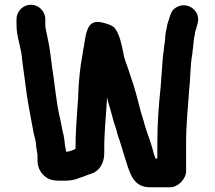

<svg xmlns="http://www.w3.org/2000/svg" viewBox="-20 -738 910 814"><path d="M111 -718C78 -718 50 -690 50 -657V-633C50 -577 71 -538 74 -483C78 -452 83 -417 87 -386C95 -316 109 -247 121 -183C124 -162 133 -142 133 -121C135 -106 136 -96 139 -83V-58C139 -32 149 -11 164 4C182 21 198 28 233 28H256C273 28 289 26 304 21C321 14 336 11 353 3L368 -2C401 -12 422 -47 422 -88V-109C422 -183 430 -252 434 -325L438 -307C440 -300 443 -290 447 -277L457 -241C460 -227 464 -215 468 -204C475 -186 478 -163 486 -146C496 -115 505 -85 515 -52C532 0 547 56 616 56H701C735 56 770 20 769 -14V-132C769 -209 777 -285 782 -357C788 -408 786 -460 795 -507C795 -510 797 -523 797 -526C798 -539 801 -553 801 -565C802 -568 802 -570 802 -572C804 -582 805 -589 807 -598C807 -601 807 -603 808 -605C811 -614 815 -627 817 -636C835 -691 774 -736 726 -706C708 -695 705 -682 698 -662C698 -660 697 -658 696 -655C692 -644 688 -632 687 -620C683 -605 680 -588 680 -571C679 -568 679 -565 679 -561C677 -551 674 -530 674 -522C673 -515 672 -509 671 -502C667 -456 665 -416 661 -368C653 -295 647 -212 647 -132V-66H639C638 -68 638 -69 638 -70C633 -82 631 -89 628 -102C618 -141 604 -171 593 -210C588 -232 581 -248 575 -272C563 -318 552 -363 536 -408L523 -447C516 -469 505 -494 502 -517C494 -557 487 -591 466 -620C454 -632 421 -643 397 -645C353 -648 345 -601 339 -562L335 -538C333 -529 331 -518 330 -507C320 -457 314 -397 312 -345C312 -332 311 -314 309 -293C305 -230 300 -172 300 -109V-107C291 -102 275 -95 263 -95C262 -95 261 -95 260 -94C260 -104 257 -111 256 -118C254 -140 251 -164 245 -183C242 -200 239 -216 235 -234C218 -302 213 -380 201 -452C195 -499 191 -538 181 -581L177 -600C175 -612 172 -620 172 -633V-657C172 -690 144 -718 111 -718Z"/></svg>

Font: Electronic
Style: Ti
Weight: 900
Version: Version 1.011